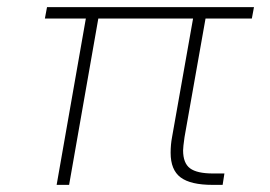

<svg xmlns="http://www.w3.org/2000/svg" viewBox="-20 -519 757 539"><path d="M498 -134Q494 -106 494 -97Q494 -61 513.5 -46.5Q533 -32 578 -32H610L605 0H577Q515 0 487 -21Q459 -42 459 -90Q459 -113 463 -134L522 -467H256L174 0H139L221 -467H106L112 -499H693L687 -467H557Z"/></svg>

Font: Bai Jamjuree ExtraLight
Style: Italic
Weight: 275
Italic angle: -10°
Version: Version 1.000; ttfautohint (v1.6)